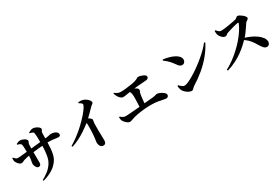

<svg xmlns="http://www.w3.org/2000/svg" viewBox="85 -1978 4690 3223"><g transform="rotate(-30 2430.0 -366.5)"><path d="M517 -748.6 516.3 -763.9Q538.8 -776.1 559.8 -784.7Q580.8 -793.2 599.8 -793.2Q619.8 -793.2 642.3 -785.8Q664.9 -778.3 684.5 -766Q704 -753.7 716.3 -739.5Q728.5 -725.2 728.5 -712.7Q728.5 -700.5 722.7 -694.2Q716.9 -687.8 710.9 -676.2Q705 -664.6 703.2 -636.4Q702.2 -606.1 702 -577.1Q701.7 -548.1 701.4 -522.6Q701.1 -497.1 700.9 -475.1Q699.1 -403.7 693.7 -341.1Q688.2 -278.5 674.3 -226.5Q660.4 -174.5 632 -134.8Q582.4 -62.7 503.3 -15.1Q424.2 32.5 323.1 59.4L314.4 42.5Q376.2 9.9 437.7 -37.5Q499.1 -85 541.3 -156.9Q562.8 -192.4 574.7 -244.3Q586.6 -296.3 591.9 -356.9Q597.3 -417.6 597.3 -479.5Q597.6 -554.8 596.8 -609.5Q596.1 -664.2 590.2 -704.4Q587.7 -724.2 570.6 -732.5Q553.6 -740.8 517 -748.6ZM239.1 -700.8Q257.4 -711.5 278.3 -718.7Q299.2 -725.8 318 -725.8Q332.6 -725.8 352.5 -719.8Q372.3 -713.8 391.5 -703.2Q410.7 -692.5 423.2 -679.3Q435.7 -666.1 435.7 -650.8Q435.7 -639.3 431.4 -632.3Q427.1 -625.4 422.6 -616.9Q418.2 -608.5 416.4 -590.3Q415.7 -576.9 415.1 -555.1Q414.4 -533.3 414.3 -509.4Q414.2 -485.5 414.2 -466.5Q414.2 -420.5 414.4 -378.9Q414.6 -337.2 415 -302Q415.4 -266.8 415.4 -240.9Q415.4 -210.9 403.6 -196.4Q391.8 -181.8 367.4 -181.8Q349.3 -181.8 334.3 -198.4Q319.3 -215 310.7 -238.1Q302 -261.2 302 -281.7Q302 -295.1 306.6 -313.4Q311.2 -331.6 315.6 -363Q320 -394.4 320 -446.2Q320 -474.1 319.6 -503.2Q319.2 -532.3 318.7 -558.7Q318.2 -585.1 316.7 -605.9Q315.2 -626.7 313 -638.2Q309 -658 292 -667.4Q275 -676.8 239.9 -686.8ZM54.9 -531.1 67.6 -535.1Q88.8 -511.9 104.2 -499.6Q119.5 -487.2 140.4 -487.2Q156.7 -487.2 186 -489.6Q215.3 -491.9 249.4 -495.4Q283.4 -498.9 314 -502.3Q344.6 -505.7 363.9 -507.7Q395.4 -510.7 440.6 -515.6Q485.8 -520.6 533.9 -525.5Q582 -530.5 623.2 -534.6Q664.4 -538.7 687.2 -541Q724.2 -544.2 746.4 -548Q768.6 -551.7 781.5 -554.9Q794.4 -558.1 802.3 -559.9Q810.2 -561.6 817.7 -561.6Q847.6 -561.6 876.6 -553Q905.5 -544.3 924.7 -527.6Q943.8 -511 943.8 -487.3Q943.8 -462.8 931.9 -455.6Q920 -448.4 899.5 -448.4Q881.7 -448.4 856.8 -452.8Q831.8 -457.2 796 -461.3Q760.1 -465.4 709.6 -465.4Q674.7 -465.4 628.8 -462.3Q582.9 -459.2 534.7 -454.4Q486.5 -449.7 443.5 -444.7Q400.4 -439.7 370.9 -436.2Q323.9 -429.7 285.3 -421.6Q246.6 -413.6 220.6 -404.9Q201.6 -398.8 184.3 -389.6Q166.9 -380.4 150.2 -380.4Q130.7 -380.4 112.4 -395.9Q94.1 -411.4 80.7 -430.4Q67.4 -449.4 62.4 -459.7Q56.9 -471.4 55.2 -490.9Q53.5 -510.4 54.9 -531.1Z M1479.6 -774.4 1485 -791.2Q1505.8 -792.4 1528.8 -792.5Q1551.8 -792.5 1574.3 -785.1Q1602 -776.9 1628.2 -758Q1654.4 -739.2 1671.6 -717.3Q1688.8 -695.3 1688.8 -677Q1688.8 -662.7 1681.6 -655.4Q1674.4 -648.2 1662.7 -641.3Q1651.1 -634.4 1637.1 -619.9Q1604.4 -586.2 1556.2 -537.1Q1508.1 -487.9 1448.4 -436.1Q1427 -417.1 1386.1 -386.2Q1345.3 -355.2 1290 -319.1Q1234.7 -283 1168.1 -249.2Q1101.6 -215.4 1028.9 -191.7L1017.8 -211.1Q1081.3 -248.1 1143.3 -293.4Q1205.4 -338.6 1261.9 -388.5Q1318.5 -438.4 1367 -487.7Q1415.5 -537 1452.5 -581.4Q1489.4 -625.8 1511.9 -660.4Q1538.2 -700.3 1538.2 -720.8Q1538.2 -734.7 1520.3 -748.8Q1502.5 -763 1479.6 -774.4ZM1407.2 -459 1456.5 -500.2Q1493.8 -474.5 1522.5 -453.9Q1551.2 -433.4 1551.2 -413.6Q1551.2 -400.5 1546.9 -385.6Q1542.5 -370.8 1541.5 -349.4Q1539.2 -282.4 1540.2 -216Q1541.1 -149.5 1542.7 -97.6Q1544.3 -45.7 1544.3 -19.5Q1544.3 12.3 1530.3 31.4Q1516.4 50.4 1488.6 50.4Q1462.7 50.4 1446 35.7Q1429.4 21 1421.2 -2.5Q1413.1 -26.1 1413.1 -50.8Q1413.1 -65.5 1416.8 -83.4Q1420.6 -101.4 1423.6 -125.6Q1427.1 -155 1429.3 -185.5Q1431.5 -216 1433 -245.1Q1434.5 -274.2 1435 -300.2Q1435.5 -326.2 1435.5 -347.3Q1435.5 -368.3 1435.3 -381.3Q1435 -405.6 1428 -422.5Q1421.1 -439.3 1407.2 -459Z M2654.6 -540.6Q2638.1 -539 2610.9 -537.1Q2583.7 -535.1 2547.7 -532.6Q2511.7 -530 2467.1 -525.8Q2422.4 -521.7 2371.6 -515.1Q2300.7 -505.9 2256 -497.1Q2211.3 -488.4 2183.5 -488.4Q2163.2 -488.4 2141.3 -505Q2119.5 -521.6 2104.7 -543.3Q2092.5 -562.3 2083.4 -582.3Q2074.3 -602.3 2068.9 -621.6L2081.4 -629.5Q2106.6 -609.7 2133.4 -597.1Q2160.3 -584.5 2191 -584.5Q2232.3 -584.5 2290.9 -590.6Q2349.6 -596.8 2407.5 -606.3Q2456.3 -614.3 2484.2 -623.4Q2512 -632.5 2526.1 -640.5Q2540.2 -648.4 2547.6 -653.5Q2554.9 -658.6 2563.7 -658.6Q2584.9 -658.6 2609.1 -652.5Q2633.3 -646.3 2655 -636Q2676.7 -625.6 2690.6 -613.4Q2704.6 -601.2 2704.6 -589.1Q2704.6 -570.6 2693.3 -556.7Q2682.1 -542.8 2654.6 -540.6ZM2311 -550.3Q2337.7 -545.8 2367.3 -537.1Q2396.9 -528.4 2422.6 -516.5Q2448.2 -504.6 2464.1 -490.1Q2480 -475.7 2480 -460.1Q2480 -445.2 2471.2 -428.2Q2462.4 -411.2 2458.2 -389.9Q2454.8 -371.2 2451.7 -347.5Q2448.6 -323.8 2445.8 -297.2Q2443.1 -270.7 2440.5 -242.3Q2437.9 -213.9 2436.2 -185.4L2334.7 -181.8Q2336.7 -206.8 2338 -236.4Q2339.3 -266.1 2340.4 -296.8Q2341.5 -327.5 2342 -356.5Q2342.5 -385.5 2342.5 -408.8Q2342.5 -454.6 2331.8 -483.5Q2321.2 -512.5 2301.1 -536.2ZM1950.6 -230.2 1964.3 -236.1Q1985.6 -215.6 2009.3 -203.1Q2032.9 -190.5 2062.3 -190.5Q2087.9 -190.5 2137.5 -194.2Q2187.2 -197.8 2250.2 -203.2Q2313.3 -208.6 2379.3 -214.9Q2445.3 -221.2 2505.2 -226.5Q2565.1 -231.9 2606.6 -235.4Q2635.1 -238.5 2651 -242.7Q2666.8 -246.9 2676 -250.4Q2685.2 -253.8 2693.1 -253.8Q2713 -253.8 2738.6 -244.4Q2764.3 -234.9 2788.6 -220Q2812.9 -205 2828.8 -188Q2844.7 -170.9 2844.7 -155.2Q2844.7 -134.3 2832.1 -120.6Q2819.5 -106.9 2797.6 -106.9Q2778.1 -106.9 2739.6 -115.7Q2701 -124.6 2645.9 -133.4Q2590.8 -142.2 2521.5 -142.7Q2491.4 -143.3 2456.2 -141.5Q2420.9 -139.8 2384.2 -136.5Q2347.5 -133.3 2311.7 -128Q2275.8 -122.7 2243.5 -116.7Q2211.1 -110.6 2185.4 -104.1Q2149.5 -94.5 2121.7 -83.1Q2093.9 -71.7 2072.5 -71.7Q2053 -71.7 2029.9 -87.9Q2006.8 -104.1 1987.9 -125.6Q1968.9 -147.2 1962.2 -162.7Q1956.4 -176.1 1953.8 -191.3Q1951.2 -206.4 1950.6 -230.2Z M3072.5 -703.9Q3123.9 -698 3177.2 -683.8Q3230.5 -669.6 3275.2 -647.7Q3319.9 -625.8 3347.1 -595.2Q3374.3 -564.6 3374.3 -525.7Q3374.3 -498.9 3356.3 -479Q3338.2 -459.1 3309.2 -459.1Q3284.7 -459.1 3267.6 -472.5Q3250.4 -485.8 3231.1 -512.2Q3213.1 -536.8 3197.9 -557.1Q3182.7 -577.4 3165.2 -597.2Q3147.8 -617 3123.5 -638.7Q3099.3 -660.5 3062.9 -687.5ZM3814.8 -604.9 3833.2 -592.5Q3776.6 -483.2 3697.5 -387.7Q3618.4 -292.3 3520.1 -209.7Q3421.8 -127.2 3306 -55.7Q3290.3 -45.9 3279 -33.6Q3267.8 -21.4 3257.5 -12.1Q3247.2 -2.8 3232.1 -2.8Q3203.9 -2.8 3173.6 -19.4Q3143.2 -36 3119.3 -59.1Q3095.4 -82.2 3084.7 -101.7Q3075.5 -119.3 3069.3 -145.6Q3063 -171.8 3063.2 -193L3077 -201.8Q3088.9 -190.3 3104 -175.6Q3119.2 -160.8 3136.9 -150.3Q3154.6 -139.9 3172.5 -139.9Q3199.4 -139.9 3246.8 -160.6Q3294.1 -181.3 3354.4 -217.3Q3414.7 -253.3 3480 -300Q3545.3 -346.6 3608.7 -398.8Q3672.2 -451 3725.6 -504.1Q3779 -557.2 3814.8 -604.9Z M4065.3 -680.8 4081.7 -687.6Q4093.1 -673.7 4106.2 -660.3Q4119.3 -646.9 4134.1 -638.6Q4148.9 -630.3 4165.6 -630.3Q4186.5 -630.3 4217.7 -633.9Q4248.9 -637.5 4284.5 -642.8Q4320.1 -648.1 4354.7 -654.4Q4389.3 -660.6 4416.7 -666Q4444.1 -671.4 4458.2 -675Q4471.1 -678 4481.3 -686.5Q4491.4 -695 4501.1 -702.7Q4510.7 -710.3 4521.1 -710.3Q4536.6 -710.3 4559.3 -698Q4581.9 -685.6 4603.7 -667.6Q4625.4 -649.6 4639.9 -631.2Q4654.4 -612.8 4654.4 -600.7Q4654.4 -586.8 4642.4 -576.2Q4630.4 -565.6 4616.4 -557.3Q4602.5 -549 4596.2 -540.2Q4577.7 -513.6 4552.6 -475.4Q4527.4 -437.3 4496.9 -395.5Q4466.4 -353.8 4430.1 -316.4Q4395.8 -281.3 4348.6 -237.8Q4301.5 -194.2 4240 -149.3Q4178.5 -104.5 4100.6 -64.5Q4022.8 -24.6 3927.3 4.7L3915.7 -15.5Q3986.7 -52.5 4056.6 -103.1Q4126.6 -153.6 4192 -213.3Q4257.5 -272.9 4313.4 -337Q4369.2 -401 4411.9 -465.4Q4454.6 -529.8 4478.5 -588.1Q4485.9 -607.5 4467.2 -606.7Q4452.3 -605.3 4423.8 -598.4Q4395.4 -591.5 4361.8 -582.3Q4328.2 -573.1 4298 -563.7Q4267.7 -554.4 4248.9 -547.9Q4232.4 -542.8 4221.5 -534.3Q4210.6 -525.9 4200.6 -519.2Q4190.6 -512.5 4175.9 -512.5Q4154 -512.5 4132.4 -528.7Q4110.8 -544.9 4094.7 -567.3Q4078.5 -589.7 4072.5 -607.8Q4067.8 -623.5 4066.1 -642Q4064.4 -660.5 4065.3 -680.8ZM4380.2 -326.4 4396.1 -346.3Q4464.4 -329.1 4528.6 -302Q4592.7 -274.8 4644.2 -239.3Q4695.7 -203.7 4726 -162.5Q4756.4 -121.3 4756.4 -75.8Q4756.4 -53.1 4740.1 -32.2Q4723.8 -11.3 4694.2 -11.3Q4674.5 -11.3 4658.4 -21.2Q4642.3 -31.2 4627.4 -49.6Q4612.5 -68 4595.4 -93.9Q4569.5 -136.6 4542.7 -177Q4515.8 -217.4 4478 -255.2Q4440.1 -293.1 4380.2 -326.4Z"/></g></svg>

Font: Noto Serif SC
Style: Regular
Weight: 200
Designer: Ryoko NISHIZUKA 西塚涼子 (kana & ideographs); Frank Grießhammer (Latin, Greek & Cyrillic); Wenlong ZHANG 张文龙 (bopomofo); San
Foundry: Adobe
Version: Version 2.001;hotconv 1.1.0;makeotfexe 2.6.0